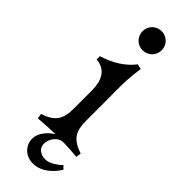

<svg xmlns="http://www.w3.org/2000/svg" viewBox="-314 -790 1001 1001"><g transform="rotate(45 186.0 -289.5)"><path d="M50 -21 54 7C104 3 146 1 178 0C144 21 109 59 108 101C107 148 144 192 202 192C273 192 321 131 338 102L321 85C289 115 258 131 233 131C194 131 170 109 170 78C170 44 196 -1 243 1C273 2 307 4 338 7L342 -21C262 -48 241 -86 241 -162V-330C241 -396 237 -456 252 -554L224 -561C186 -512 132 -475 54 -451V-427C129 -421 151 -362 151 -293V-162C151 -86 130 -47 50 -21ZM189 -630C229 -630 260 -661 260 -701C260 -740 229 -771 189 -771C150 -771 119 -740 119 -701C119 -661 150 -630 189 -630Z"/></g></svg>

Font: Basteleur Moonlight
Style: Regular
Weight: 300
Designer: Keussel
Foundry: Keussel Studio
Version: Version 1.300;Glyphs 3.2 (3192)